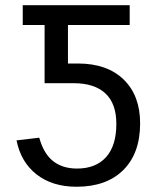

<svg xmlns="http://www.w3.org/2000/svg" viewBox="-20 -708 596 738"><path d="M67.4 -688H478.5V-611.8H241.2V-463.9H279.3Q392.1 -463.9 455.3 -402.3Q518.6 -340.8 518.6 -233.9Q518.6 -118.7 453.9 -54.4Q389.2 9.8 274.4 9.8Q181.2 9.8 120.6 -37.6Q60.1 -85 43.5 -168.5L130.9 -178.7Q147.9 -117.2 184.3 -88.6Q220.7 -60.1 275.9 -60.1Q348.1 -60.1 387.7 -104Q427.2 -147.9 427.2 -231.9Q427.2 -310.1 385 -349.1Q342.8 -388.2 263.2 -388.2H151.4V-611.8H67.4Z"/></svg>

Font: Arimo
Style: Regular
Weight: 400
Designer: Steve Matteson
Foundry: Monotype Imaging Inc.
Version: Version 1.33